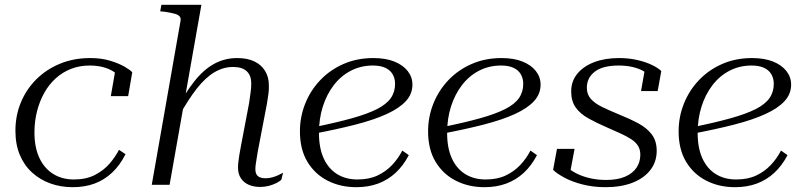

<svg xmlns="http://www.w3.org/2000/svg" viewBox="-20 -767 3330 797"><path d="M287 -22Q338 -22 374.5 -41Q411 -60 435 -88Q459 -116 474 -145L501 -127Q478 -81 445.5 -50.5Q413 -20 372.5 -5Q332 10 282 10Q232 10 189 -5.5Q146 -21 113 -51Q80 -81 62 -124.5Q44 -168 44 -224Q44 -287 66.5 -341.5Q89 -396 130.5 -437.5Q172 -479 229 -502.5Q286 -526 354 -526Q401 -526 437 -515Q473 -504 496.5 -490.5Q520 -477 529 -467L512 -368H440L459 -477Q470 -474 475.5 -470Q481 -466 483.5 -460.5Q486 -455 485.5 -449Q485 -443 482 -437Q472 -456 452.5 -469Q433 -482 407.5 -488.5Q382 -495 352 -495Q310 -495 274.5 -481Q239 -467 211 -441.5Q183 -416 163.5 -381Q144 -346 133.5 -304.5Q123 -263 123 -217Q123 -156 143 -112.5Q163 -69 200 -45.5Q237 -22 287 -22Z M610 0H684L816 -747H650L645 -720L666 -718Q690 -714 705 -710Q720 -706 726 -698.5Q732 -691 729 -678ZM1050 -138 1088 -336Q1091 -356 1094 -375.5Q1097 -395 1096 -414Q1096 -447 1080.5 -472.5Q1065 -498 1036 -512Q1007 -526 965 -526Q912 -526 868 -501.5Q824 -477 786 -428.5Q748 -380 710 -310L725 -288Q762 -355 797.5 -400Q833 -445 870 -467Q907 -489 947 -489Q986 -489 1004.5 -471Q1023 -453 1023 -421Q1023 -402 1020 -381.5Q1017 -361 1014 -339L980 -160Q976 -140 973.5 -124Q971 -108 969.5 -95Q968 -82 968 -71Q968 -45 980 -27Q992 -9 1012.5 0Q1033 9 1060 9Q1079 9 1096 4.5Q1113 0 1127 -7Q1141 -14 1148 -21L1155 -50Q1148 -46 1136.5 -40.5Q1125 -35 1111 -31Q1097 -27 1082 -27Q1061 -27 1050.5 -36Q1040 -45 1040 -65Q1040 -73 1041.5 -84.5Q1043 -96 1045.5 -110Q1048 -124 1050 -138Z M1459 10Q1393 10 1340 -17Q1287 -44 1256 -95.5Q1225 -147 1225 -222Q1225 -282 1247 -337Q1269 -392 1309.5 -434.5Q1350 -477 1406 -501.5Q1462 -526 1530 -526Q1581 -526 1617 -511.5Q1653 -497 1672.5 -472Q1692 -447 1692 -416Q1692 -377 1665 -347.5Q1638 -318 1586 -294Q1534 -270 1456.5 -250Q1379 -230 1278 -211L1283 -239Q1376 -258 1440.5 -276Q1505 -294 1544.5 -314Q1584 -334 1602 -359.5Q1620 -385 1620 -419Q1620 -441 1610 -458.5Q1600 -476 1579.5 -485.5Q1559 -495 1528 -495Q1478 -495 1436.5 -473.5Q1395 -452 1365.5 -413.5Q1336 -375 1320 -324.5Q1304 -274 1304 -215Q1304 -153 1323.5 -110Q1343 -67 1379 -44.5Q1415 -22 1464 -22Q1512 -22 1547 -38.5Q1582 -55 1607.5 -82Q1633 -109 1650 -142L1677 -123Q1654 -79 1622 -49.5Q1590 -20 1549.5 -5Q1509 10 1459 10Z M1991 10Q1925 10 1872 -17Q1819 -44 1788 -95.5Q1757 -147 1757 -222Q1757 -282 1779 -337Q1801 -392 1841.5 -434.5Q1882 -477 1938 -501.5Q1994 -526 2062 -526Q2113 -526 2149 -511.5Q2185 -497 2204.5 -472Q2224 -447 2224 -416Q2224 -377 2197 -347.5Q2170 -318 2118 -294Q2066 -270 1988.5 -250Q1911 -230 1810 -211L1815 -239Q1908 -258 1972.5 -276Q2037 -294 2076.5 -314Q2116 -334 2134 -359.5Q2152 -385 2152 -419Q2152 -441 2142 -458.5Q2132 -476 2111.5 -485.5Q2091 -495 2060 -495Q2010 -495 1968.5 -473.5Q1927 -452 1897.5 -413.5Q1868 -375 1852 -324.5Q1836 -274 1836 -215Q1836 -153 1855.5 -110Q1875 -67 1911 -44.5Q1947 -22 1996 -22Q2044 -22 2079 -38.5Q2114 -55 2139.5 -82Q2165 -109 2182 -142L2209 -123Q2186 -79 2154 -49.5Q2122 -20 2081.5 -5Q2041 10 1991 10Z M2493 10Q2443 10 2399.5 -1Q2356 -12 2324 -29Q2292 -46 2276 -62L2292 -149H2365L2345 -42Q2339 -47 2335 -53.5Q2331 -60 2329.5 -66.5Q2328 -73 2328 -79Q2346 -61 2371 -48Q2396 -35 2428 -27.5Q2460 -20 2496 -20Q2543 -20 2574.5 -33.5Q2606 -47 2622 -70.5Q2638 -94 2638 -125Q2638 -146 2628.5 -161.5Q2619 -177 2600.5 -189Q2582 -201 2557 -212.5Q2532 -224 2502 -237Q2458 -256 2423.5 -275Q2389 -294 2370 -320.5Q2351 -347 2351 -387Q2351 -430 2376.5 -461Q2402 -492 2446.5 -509Q2491 -526 2550 -526Q2590 -526 2625 -518Q2660 -510 2686 -497.5Q2712 -485 2725 -472L2710 -389H2641L2658 -486Q2668 -480 2675 -473Q2682 -466 2686 -457Q2690 -448 2689 -439Q2675 -458 2653.5 -470.5Q2632 -483 2605.5 -489Q2579 -495 2548 -495Q2482 -495 2449 -469.5Q2416 -444 2416 -403Q2416 -375 2432.5 -356.5Q2449 -338 2478.5 -323.5Q2508 -309 2547 -293Q2594 -274 2629.5 -255Q2665 -236 2685.5 -209Q2706 -182 2706 -141Q2706 -95 2679.5 -61Q2653 -27 2605.5 -8.5Q2558 10 2493 10Z M3031 10Q2965 10 2912 -17Q2859 -44 2828 -95.5Q2797 -147 2797 -222Q2797 -282 2819 -337Q2841 -392 2881.5 -434.5Q2922 -477 2978 -501.5Q3034 -526 3102 -526Q3153 -526 3189 -511.5Q3225 -497 3244.5 -472Q3264 -447 3264 -416Q3264 -377 3237 -347.5Q3210 -318 3158 -294Q3106 -270 3028.5 -250Q2951 -230 2850 -211L2855 -239Q2948 -258 3012.5 -276Q3077 -294 3116.5 -314Q3156 -334 3174 -359.5Q3192 -385 3192 -419Q3192 -441 3182 -458.5Q3172 -476 3151.5 -485.5Q3131 -495 3100 -495Q3050 -495 3008.5 -473.5Q2967 -452 2937.5 -413.5Q2908 -375 2892 -324.5Q2876 -274 2876 -215Q2876 -153 2895.5 -110Q2915 -67 2951 -44.5Q2987 -22 3036 -22Q3084 -22 3119 -38.5Q3154 -55 3179.5 -82Q3205 -109 3222 -142L3249 -123Q3226 -79 3194 -49.5Q3162 -20 3121.5 -5Q3081 10 3031 10Z"/></svg>

Font: Roboto Serif 120pt Expanded Light
Style: Italic
Weight: 300
Width: 7
Italic angle: -10°
Designer: Greg Gazdowicz
Foundry: Commercial Type
Version: Version 1.008